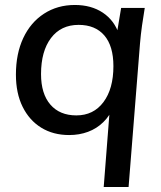

<svg xmlns="http://www.w3.org/2000/svg" viewBox="-20 -536 649 772"><path d="M397 216 424 -130 436 -106Q422 -71 395.5 -45Q369 -19 334 -6Q299 7 258 7Q194 7 146 -22.5Q98 -52 71 -106.5Q44 -161 44 -236Q44 -320 73.5 -383Q103 -446 157 -481Q211 -516 281 -516Q347 -516 393.5 -485Q440 -454 459 -397L450 -402L467 -504H562Q556 -469 551 -433Q546 -397 543 -362L497 216ZM287 -72Q356 -72 396 -125.5Q436 -179 436 -270Q436 -351 399.5 -393.5Q363 -436 296 -436Q225 -436 185 -383Q145 -330 145 -238Q145 -159 182.5 -115.5Q220 -72 287 -72Z"/></svg>

Font: Muli SemiBold
Style: Italic
Weight: 600
Italic angle: -4.541°
Designer: Vernon Adams
Foundry: Vernon Adams
Version: Version 2.100; ttfautohint (v1.8.1.43-b0c9)